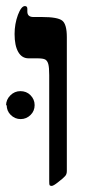

<svg xmlns="http://www.w3.org/2000/svg" viewBox="-37 -608 312 632"><path d="M183 -44V-45Q183 -34 177 -28Q172 -22 155 -9Q139 4 133 4Q128 4 126 1Q125 -1 125 -13V-361Q125 -386 122 -397Q119 -408 112 -412Q105 -416 85 -416H57Q35 -416 23 -437Q11 -458 11 -496Q11 -529 22 -559Q33 -588 45 -588Q53 -588 53 -579V-570Q53 -552 73 -552H101Q153 -552 168 -540Q183 -528 183 -486ZM-15 -262 -17 -261Q-17 -280 -3 -294Q11 -308 30 -308Q50 -308 63 -295Q77 -281 77 -262Q77 -243 64 -230Q50 -216 31 -216Q12 -216 -2 -230Q-15 -243 -15 -262Z"/></svg>

Font: Libra Serif Modern
Style: Bold
Weight: 700
Designer: Stefan Peev, Context Ltd
Foundry: Ascender Corporation
Version: Version 1.000